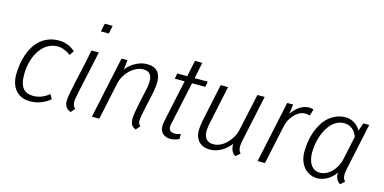

<svg xmlns="http://www.w3.org/2000/svg" viewBox="-73 -1159 3140 1568"><g transform="rotate(15 1496.5 -374.5)"><path d="M242.7 -39.6Q276.4 -39.6 309.6 -52.2Q342.8 -64.9 374.5 -90.8L396 -52.2Q383.3 -41.5 366 -30.5Q348.6 -19.5 327.4 -10.5Q306.2 -1.5 281 4.2Q255.9 9.8 228 9.8Q184.6 9.8 153.3 -4.9Q122.1 -19.5 102.1 -44.2Q82 -68.8 72.3 -101.3Q62.5 -133.8 62.5 -169.4Q62.5 -211.9 68.8 -255.4Q75.2 -298.8 88.6 -339.1Q102.1 -379.4 123 -414.3Q144 -449.2 174.1 -475.3Q204.1 -501.5 243.2 -516.4Q282.2 -531.2 331.5 -531.2Q356.9 -531.2 378.4 -525.6Q399.9 -520 417.2 -512Q434.6 -503.9 447 -494.4Q459.5 -484.9 467.8 -477.5L442.4 -439.9Q432.1 -448.2 419.2 -455.8Q406.2 -463.4 391.6 -469.2Q377 -475.1 361.8 -478.5Q346.7 -481.9 332 -481.9Q283.2 -481.9 244.6 -457.3Q206.1 -432.6 179.4 -391.6Q152.8 -350.6 138.9 -297.9Q125 -245.1 125 -189Q125 -146.5 133.3 -117.7Q141.6 -88.9 157 -71.5Q172.4 -54.2 194.1 -46.9Q215.8 -39.6 242.7 -39.6Z M581.1 -110.4Q579.6 -101.6 578.9 -95.5Q578.1 -89.4 578.1 -87.9Q578.1 -81.1 578.4 -73.2Q578.6 -65.4 580.8 -57.1Q583 -48.8 587.9 -41Q592.8 -33.2 601.6 -26.9L571.3 8.8Q565.9 5.9 556.2 1.5Q546.4 -2.9 537.1 -12.7Q527.8 -22.5 521.5 -39.3Q515.1 -56.2 517.1 -84Q518.1 -100.6 523.2 -129.2Q528.3 -157.7 535.9 -193.8Q543.5 -230 552.7 -271.7Q562 -313.5 571.5 -356.4Q581.1 -399.4 590.1 -441.7Q599.1 -483.9 606 -521H668Q648.9 -430.7 634.5 -364.5Q620.1 -298.3 609.6 -250Q599.1 -201.7 592 -168.2Q585 -134.8 581.1 -110.4ZM706.5 -691.4H639.6L654.3 -760.3H721.2Z M1073.2 -71.8Q1073.7 -92.8 1078.9 -124.8Q1084 -156.7 1091.3 -192.1Q1098.6 -227.5 1106.4 -262.7Q1114.3 -297.9 1120.1 -325.7Q1124 -342.8 1125.5 -354.2Q1127 -365.7 1128.4 -377.4Q1130.4 -398.4 1128.9 -417.2Q1127.4 -436 1119.6 -450.4Q1111.8 -464.8 1096.9 -473.4Q1082 -481.9 1057.1 -481.9Q1024.4 -481.9 994.6 -466.8Q964.8 -451.7 941.2 -428.2Q917.5 -404.8 901.4 -376.2Q885.3 -347.7 879.9 -321.3L811.5 0H749L859.9 -521H909.7L901.4 -439.5Q910.6 -453.6 928 -469.7Q945.3 -485.8 968 -499.5Q990.7 -513.2 1017.3 -522.2Q1043.9 -531.2 1072.8 -531.2Q1138.7 -531.2 1167.5 -494.6Q1196.3 -458 1190.9 -391.6Q1190.4 -383.3 1189.7 -376.2Q1189 -369.1 1188 -361.8Q1187 -354.5 1185.8 -346.2Q1184.6 -337.9 1182.6 -327.1Q1177.2 -299.8 1171.6 -273.9Q1166 -248 1160.4 -222.7Q1154.8 -197.3 1149.2 -171.6Q1143.6 -146 1138.7 -119.1Q1138.2 -116.2 1137.2 -111.3Q1136.2 -106.4 1135.3 -101.1Q1134.3 -95.7 1133.5 -90.8Q1132.8 -85.9 1132.8 -83.5Q1132.3 -74.7 1132.3 -66.7Q1132.3 -58.6 1134.3 -51.8Q1136.2 -44.9 1140.1 -38.6Q1144 -32.2 1151.9 -26.9L1121.6 8.8Q1115.2 5.9 1106.7 1.7Q1098.1 -2.4 1090.6 -10.7Q1083 -19 1077.9 -33.4Q1072.8 -47.9 1073.2 -71.8Z M1506.3 -657.7 1478 -521H1589.4L1580.6 -475.1H1468.3L1390.1 -111.8Q1388.2 -104 1387.5 -97.2Q1386.7 -90.3 1386.7 -84.5Q1386.7 -71.8 1391.1 -63.7Q1395.5 -55.7 1402.6 -50.5Q1409.7 -45.4 1418.5 -43.5Q1427.2 -41.5 1436 -41.5Q1448.7 -41.5 1462.2 -44.4Q1475.6 -47.4 1486.8 -51.8L1487.3 -9.3Q1483.4 -6.8 1475.6 -3.4Q1467.8 0 1457.8 2.9Q1447.8 5.9 1436.8 7.8Q1425.8 9.8 1416 9.8Q1375 9.8 1349.9 -12Q1324.7 -33.7 1324.7 -77.1Q1324.7 -83 1325.7 -90.6Q1326.7 -98.1 1327.9 -106.2Q1329.1 -114.3 1330.8 -122.6Q1332.5 -130.9 1334 -138.2L1405.8 -475.1H1322.3L1331.1 -521H1415.5L1444.3 -657.7Z M1921.4 -85Q1907.7 -65.9 1888.9 -48.6Q1870.1 -31.2 1847.7 -18.1Q1825.2 -4.9 1800 2.7Q1774.9 10.3 1749 10.3Q1715.8 10.3 1690.9 0Q1666 -10.3 1649.9 -29.3Q1633.8 -48.3 1626.5 -75.4Q1619.1 -102.5 1622.1 -136.7Q1622.6 -144.5 1623.3 -151.6Q1624 -158.7 1625 -166Q1626 -173.3 1627.2 -181.4Q1628.4 -189.5 1630.4 -199.7L1698.2 -521H1760.7L1692.9 -200.7Q1689 -183.1 1687.3 -171.4Q1685.5 -159.7 1684.6 -147Q1682.1 -125.5 1684.8 -106.2Q1687.5 -86.9 1696.8 -71.8Q1706.1 -56.6 1722.4 -47.9Q1738.8 -39.1 1763.7 -39.1Q1797.9 -39.1 1827.6 -55.2Q1857.4 -71.3 1880.4 -95.7Q1903.3 -120.1 1918.9 -148.7Q1934.6 -177.2 1939.9 -202.1L2008.8 -521H2070.3L1986.3 -127Q1985.4 -124 1984.6 -117.9Q1983.9 -111.8 1982.9 -105.2Q1981.9 -98.6 1981.2 -93.3Q1980.5 -87.9 1980.5 -85.9Q1979.5 -65.4 1984.1 -49.3Q1988.8 -33.2 2000 -22.9L1963.9 8.3Q1957 5.4 1949 -2.2Q1940.9 -9.8 1934.3 -21.5Q1927.7 -33.2 1923.8 -49.1Q1919.9 -64.9 1921.4 -85Z M2465.8 -470.7Q2454.6 -473.6 2441.7 -474.4Q2428.7 -475.1 2421.4 -475.1Q2397.5 -475.1 2375 -462.2Q2352.5 -449.2 2334 -429.2Q2315.4 -409.2 2302.5 -385.3Q2289.6 -361.3 2284.7 -339.8L2212.4 0H2149.9L2260.7 -521H2310.5L2300.3 -439.9Q2314 -460.4 2330.1 -477.1Q2346.2 -493.7 2364.5 -505.9Q2382.8 -518.1 2402.8 -524.7Q2422.9 -531.2 2444.3 -531.2Q2456.5 -531.2 2467.3 -528.8Q2478 -526.4 2481.9 -524.4Z M2754.9 -481.9Q2723.6 -481.9 2697 -469.2Q2670.4 -456.5 2648.9 -434.6Q2627.4 -412.6 2611.1 -383.1Q2594.7 -353.5 2583.7 -320.3Q2572.8 -287.1 2567.1 -252Q2561.5 -216.8 2561.5 -183.1Q2561.5 -153.8 2567.6 -127.7Q2573.7 -101.6 2586.4 -82Q2599.1 -62.5 2618.7 -51Q2638.2 -39.6 2665 -39.6Q2690.9 -39.6 2716.3 -51.5Q2741.7 -63.5 2762.9 -84.7Q2784.2 -106 2800 -135Q2815.9 -164.1 2823.2 -198.7L2865.2 -395Q2853.5 -434.6 2824 -458.3Q2794.4 -481.9 2754.9 -481.9ZM2499 -172.4Q2499 -218.3 2506.3 -262.7Q2513.7 -307.1 2528.3 -347.2Q2543 -387.2 2564.5 -420.9Q2585.9 -454.6 2614.3 -479Q2642.6 -503.4 2677.7 -517.3Q2712.9 -531.2 2754.4 -531.2Q2774.4 -531.2 2793.2 -525.6Q2812 -520 2828.4 -509.8Q2844.7 -499.5 2858.4 -485.1Q2872.1 -470.7 2881.3 -453.1L2904.3 -521H2954.1L2871.1 -130.9Q2864.3 -100.1 2863.8 -78.6Q2862.8 -42.5 2883.8 -22.9L2850.1 8.3Q2843.3 5.4 2835.4 -1.5Q2827.6 -8.3 2821 -19Q2814.5 -29.8 2810.5 -44.7Q2806.6 -59.6 2808.1 -79.6Q2794.9 -59.1 2777.3 -42.5Q2759.8 -25.9 2740 -14.4Q2720.2 -2.9 2698.7 3.4Q2677.2 9.8 2656.2 9.8Q2624.5 9.8 2595.9 -2.4Q2567.4 -14.6 2545.9 -38.1Q2524.4 -61.5 2511.7 -95.5Q2499 -129.4 2499 -172.4Z"/></g></svg>

Font: Ufes Sans Light
Style: Italic
Weight: 200
Designer: Ricardo Esteves & Thais Bronze
Foundry: ProDesignUfes - Ricardo Esteves, Thais Bronze
Version: Version 2.0